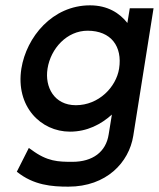

<svg xmlns="http://www.w3.org/2000/svg" viewBox="-20 -502 595 719"><path d="M60 -245C38 -104 132 -9 242 -9C306 -9 358 -36 399 -73L387 1C377 67 327 104 251 104C198 104 157 103 98 59L88 52L43 141C106 192 175 197 236 197C379 197 463 106 479 7L555 -471H466L457 -416C428 -453 383 -482 317 -482C176 -482 79 -363 60 -245ZM158 -245C170 -321 231 -387 308 -387C396 -387 439 -328 426 -245C415 -176 350 -108 264 -108C183 -108 147 -176 158 -245Z"/></svg>

Font: Charger Sport
Style: BdObl
Weight: 700
Designer: Jasper
Foundry: Cannot Into Space Fonts
Version: Version 1.1